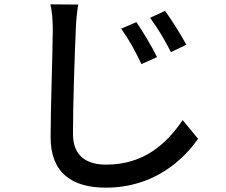

<svg xmlns="http://www.w3.org/2000/svg" viewBox="-20 -800 1040 884"><path d="M608 -698 538 -668C573 -619 604 -563 631 -505L703 -537C680 -585 635 -659 608 -698ZM740 -750 671 -718C706 -671 738 -617 767 -560L838 -594C814 -639 767 -713 740 -750ZM340 -779 212 -780C220 -746 223 -705 223 -664C223 -567 213 -310 213 -168C213 -1 315 64 467 64C691 64 825 -66 892 -161L821 -247C749 -141 645 -42 469 -42C382 -42 316 -78 316 -184C316 -322 324 -553 329 -664C330 -700 334 -741 340 -779Z"/></svg>

Font: Noto Sans CJK HK Medium
Style: Regular
Weight: 500
Designer: Ryoko NISHIZUKA 西塚涼子 (kana, bopomofo & ideographs); Paul D. Hunt (Latin, Greek & Cyrillic); Sandoll Communications 산돌커뮤니
Foundry: Adobe
Version: Version 2.004;hotconv 1.0.118;makeotfexe 2.5.65603